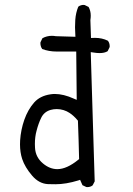

<svg xmlns="http://www.w3.org/2000/svg" viewBox="-20 -768 540 782"><path d="M213.4 -79.1Q182.6 -79.1 154.8 -102.5Q124.5 -127.9 122.6 -166.5Q122.1 -174.3 122.1 -181.6Q122.1 -210.9 128.9 -235.4Q136.7 -265.6 147.5 -287.6Q159.2 -312.5 186 -320.3Q197.8 -323.7 211.4 -323.7Q225.1 -323.7 238.8 -319.6Q252.4 -315.4 263.2 -308.1Q279.8 -297.4 295.4 -278.8L297.4 -276.4Q300.3 -202.6 302.2 -120.1L299.3 -117.7Q252 -79.1 213.4 -79.1ZM335 -5.9Q348.6 -5.9 357.4 -13.2L365.7 -29.3Q363.8 -109.4 360.8 -188L349.6 -555.7L359.9 -554.2Q374 -551.8 385.7 -551.8Q406.2 -551.8 418.5 -559.6L426.3 -575.7Q426.8 -577.6 426.8 -579.1Q426.8 -592.8 419.4 -602.1Q396 -613.8 366.7 -613.8Q362.8 -613.8 350.6 -613.3L348.1 -686Q349.6 -695.8 349.6 -704.1Q349.6 -724.1 340.8 -739.7L324.7 -747.6Q322.8 -748 318.8 -748Q314.9 -748 309.3 -746.3Q303.7 -744.6 298.8 -740.7Q288.6 -715.8 286.6 -687Q285.6 -671.4 285.6 -656.7Q285.6 -642.1 287.1 -618.2L207.5 -620.6Q199.2 -622.1 191.4 -622.1Q170.4 -622.1 152.8 -612.3L145 -596.2Q144.5 -594.2 144.5 -592.8Q144.5 -578.6 151.9 -568.4Q178.7 -558.1 210.9 -558.1H290.5L292.5 -361.3L280.8 -366.2Q238.8 -385.3 203.1 -385.3Q193.8 -385.3 185.1 -383.8Q142.6 -377.4 118.7 -350.1Q93.3 -320.8 79.1 -280.3Q64.9 -239.7 62 -196.8Q61.5 -188 61.5 -180.2Q61.5 -147.5 70.3 -120.6Q81.5 -86.9 110.8 -52.7Q138.7 -20 175.3 -18.1Q188.5 -17.6 206.1 -17.6Q248.5 -17.6 299.3 -33.2L306.2 -35.6L315.9 -13.7L331.5 -6.3Q333.5 -5.9 335 -5.9Z"/></svg>

Font: NaikaiFont
Style: Light
Weight: 300
Version: Version 1.89